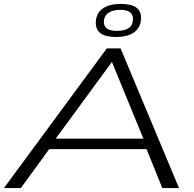

<svg xmlns="http://www.w3.org/2000/svg" viewBox="-52 -956 986 976"><path d="M-32 0 491 -710H561L858 0H773L693 -198H198L54 0ZM231 -251H677L517 -641ZM538 -768Q435 -768 435 -839Q435 -886 468 -911Q501 -936 563 -936Q665 -936 665 -866Q665 -819 632 -793.5Q599 -768 538 -768ZM542 -799Q624 -799 624 -860Q624 -906 559 -906Q519 -906 497.5 -889.5Q476 -873 476 -844Q476 -799 542 -799Z"/></svg>

Font: Georama ExtraExtended Light
Style: Italic
Weight: 300
Width: 8
Italic angle: -9°
Designer: Jean-Baptiste Levee
Foundry: Production Type
Version: Version 1.000